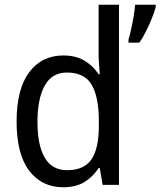

<svg xmlns="http://www.w3.org/2000/svg" viewBox="-20 -780 677 810"><path d="M247 10Q156 10 103 -60Q50 -130 50 -267Q50 -404 103 -475Q156 -546 247 -546Q300 -546 336.5 -524Q373 -502 396 -467H401Q400 -484 398 -506.5Q396 -529 396 -545V-760H482V0H413L401 -71H396Q373 -35 337 -12.5Q301 10 247 10ZM263 -62Q335 -62 366 -108Q397 -154 397 -248V-269Q397 -370 367 -422Q337 -474 262 -474Q199 -474 168.5 -418.5Q138 -363 138 -266Q138 -167 169 -114.5Q200 -62 263 -62ZM637 -751Q632 -731 621 -703.5Q610 -676 596 -648Q582 -620 568 -600H522V-612Q527 -628 533 -655.5Q539 -683 544 -712Q549 -741 550 -760H637Z"/></svg>

Font: Noto Sans Hebrew SemiCondensed
Style: Regular
Weight: 400
Width: 4
Designer: Monotype Design Team
Foundry: Monotype Imaging Inc.
Version: Version 2.004; ttfautohint (v1.8.4.7-5d5b)